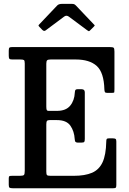

<svg xmlns="http://www.w3.org/2000/svg" viewBox="-20 -1000 683 1020"><path d="M87 -684H45Q32 -684 29.2 -688.5Q26.5 -693 26.5 -705V-730.5Q26.5 -743 29.8 -746.5Q33 -750 45 -750H562Q579 -750 583.5 -746.5Q588 -743 588 -726V-526.5Q588 -514 587.2 -510.2Q586.5 -506.5 573.5 -506.5H550.5Q539.5 -506.5 537.2 -511.2Q535 -516 534.5 -525.5Q532 -615 494 -649.5Q456 -684 382 -684H249Q235.5 -684 230.8 -680Q226 -676 226 -661.5V-434Q226 -422 228 -416.5Q230 -411 238.5 -411H283Q330 -411 352.8 -438.5Q375.5 -466 377.5 -508.5Q378 -519 381 -522.5Q384 -526 391.5 -526H413.5Q430.5 -526 430.5 -509.5V-262.5Q430.5 -250.5 427.8 -246.5Q425 -242.5 413.5 -242.5H392Q386 -242.5 381.8 -245.8Q377.5 -249 377 -260.5Q374.5 -303 353.8 -332.5Q333 -362 282.5 -362H243.5Q233 -362 229.5 -357.5Q226 -353 226 -339V-88Q226 -73.5 229.8 -69.8Q233.5 -66 248.5 -66H372Q431.5 -66 469 -82.2Q506.5 -98.5 524.8 -137.8Q543 -177 544.5 -247Q544.5 -258 547 -261.5Q549.5 -265 558.5 -265H579Q589.5 -265 593.8 -262.2Q598 -259.5 598 -248.5V-17.5Q598 -6 595.2 -3Q592.5 0 581.5 0H47Q35.5 0 31 -2.8Q26.5 -5.5 26.5 -18V-52Q26.5 -62.5 30.2 -64.2Q34 -66 44.5 -66H85Q103 -66 107.2 -70.5Q111.5 -75 111.5 -93V-663Q111.5 -678 107 -681Q102.5 -684 87 -684ZM204.5 -841.5 190 -856.5Q184.5 -862.5 184.5 -864.5Q184.5 -866.5 190 -872L284 -971Q292 -979.5 310.5 -979.5H360Q370 -979.5 374.2 -977.5Q378.5 -975.5 383 -971L479 -870Q483 -866.5 483 -864.8Q483 -863 479 -859L459.5 -839.5Q454 -834 452 -834.2Q450 -834.5 443.5 -839L346 -911.5Q333 -921 321 -912L222.5 -838.5Q214 -832 204.5 -841.5Z"/></svg>

Font: Besley* Narrow Medium
Style: Regular
Weight: 500
Width: 4
Designer: Owen Earl
Foundry: indestructible type*
Version: Version 3.000; ttfautohint (v1.8.3)